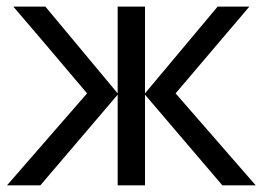

<svg xmlns="http://www.w3.org/2000/svg" viewBox="-20 -556 790 576"><path d="M333 -275.9 116.2 -536.1H20C66.4 -482.4 140.1 -395.5 241.2 -275.9L1 0H101.1L333 -272V0H415V-272L647 0H747.1L506.8 -275.9L728 -536.1H632.8L415 -275.9V-536.1H333Z"/></svg>

Font: Noto Reveo Sans
Style: Regular
Weight: 400
Designer: Monotype Design team
Foundry: Monotype Imaging Inc.
Version: Version 1.04